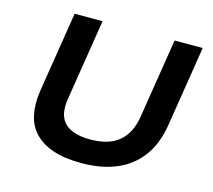

<svg xmlns="http://www.w3.org/2000/svg" viewBox="-102 -829 1067 963"><g transform="rotate(15 431.0 -347.5)"><path d="M396 10Q309 10 249 -10.5Q189 -31 153 -69Q117 -107 105.5 -161.5Q94 -216 104 -284L171 -705H316L249 -284Q235 -198 276 -157Q317 -116 409 -116Q505 -116 557.5 -160Q610 -204 624 -290L690 -705H836L769 -284Q753 -186 704 -120.5Q655 -55 577.5 -22.5Q500 10 396 10Z"/></g></svg>

Font: Nunito Sans 7pt SemiExpanded
Style: Bold Italic
Weight: 700
Width: 6
Italic angle: -9°
Designer: Vernon Adams
Foundry: Vernon Adams
Version: Version 3.101;gftools[0.9.27]